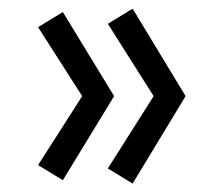

<svg xmlns="http://www.w3.org/2000/svg" viewBox="-20 -486 519 446"><path d="M288.1 -59.6 230.5 -94.7 336.9 -262.7 230.5 -430.7 288.1 -465.8 411.1 -262.7ZM126 -67.4 68.4 -102.5 170.9 -262.7 68.4 -422.9 126 -458 245.1 -262.7Z"/></svg>

Font: Gidole
Style: Regular
Weight: 400
Version: Version 2.100; ttfautohint (v1.8.4.7-5d5b)